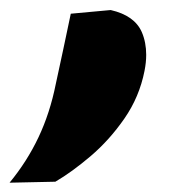

<svg xmlns="http://www.w3.org/2000/svg" viewBox="-102 -216 384 392"><path d="M-82.5 157Q-47 114 -23.5 64.5Q0 15 12 -45Q19 -77.5 27 -114.5Q34.5 -151 42.5 -188L124 -195.5Q172.5 -184.5 187.5 -150.5Q196.5 -129.5 196.5 -104Q196.5 -88.5 193 -71Q182.5 -18 152 26Q121.5 70 83 102.8Q44.5 135.5 11 155Z"/></svg>

Font: Heraclito ExtraBold
Style: Italic
Weight: 800
Italic angle: -12°
Designer: Kostas Bartsokas (font) & Cristiano Sobral (main changes)
Foundry: Kostas Bartsokas (font) & Cristiano Sobral (main changes)
Version: Version 1.00;July 8, 2020;FontCreator 13.0.0.2655 64-bit